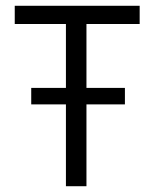

<svg xmlns="http://www.w3.org/2000/svg" viewBox="-20 -644 540 664"><path d="M279 -561V-340H412V-283H279V0H208V-283H88V-340H208V-561H31V-624H463V-561Z"/></svg>

Font: Vazir Code
Style: Code
Weight: 400
Foundry: DejaVu fonts team - Redesigned by Saber Rastikerdar
Version: Version 1.1.2